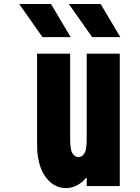

<svg xmlns="http://www.w3.org/2000/svg" viewBox="-20 -937 707 967"><path d="M335.9 -750H194L76.8 -916.7H237ZM585.9 -750H444L326.8 -916.7H487ZM313.2 10.4Q243.5 10.4 200.5 -59.2Q184.9 -85.3 176.8 -119.1Q168.6 -153 167.6 -175.5Q166.7 -197.9 166.7 -238.9V-666.7H333.3V-238.9Q333.3 -186.2 343.1 -168Q355.5 -145.8 375 -145.8Q394.5 -145.8 406.9 -168Q416.7 -186.2 416.7 -238.9V-666.7H583.3V0H416.7V-40.4H412.1Q393.9 -16.9 367.2 -3.3Q340.5 10.4 313.2 10.4Z"/></svg>

Font: Monoid
Style: Bold
Weight: 700
Width: 4
Designer: Andreas Larsen (@larsenwork)
Version: Version 0.61